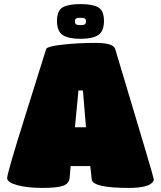

<svg xmlns="http://www.w3.org/2000/svg" viewBox="-20 -920 788 940"><path d="M15 -48Q15 -72 104 -354.5Q193 -637 206 -680Q211 -693 286.5 -701.5Q362 -710 448.5 -710Q535 -710 544 -680Q733 -52 733 -42Q733 -32 721 -22Q693 0 610 0Q433 0 429 -42L422 -107H326L321 -51Q319 -22 290.5 -11Q262 0 188 0Q114 0 64.5 -13.5Q15 -27 15 -48ZM401 -297 386 -477H364L347 -297ZM489 -817.5Q489 -767 461 -748.5Q433 -730 374 -730Q315 -730 287 -748.5Q259 -767 259 -817.5Q259 -868 287 -884Q315 -900 374 -900Q433 -900 461 -884Q489 -868 489 -817.5ZM347 -815.5Q347 -805 352.5 -801Q358 -797 374 -797Q390 -797 395.5 -801Q401 -805 401 -815.5Q401 -826 395 -829.5Q389 -833 373.5 -833Q358 -833 352.5 -829.5Q347 -826 347 -815.5Z"/></svg>

Font: Titan One
Style: Regular
Weight: 400
Designer: Rodrigo Fuenzalida
Foundry: Rodrigo Fuenzalida
Version: Version 1.001